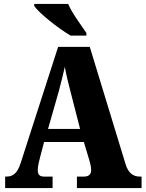

<svg xmlns="http://www.w3.org/2000/svg" viewBox="-20 -951 736 971"><path d="M337 -771H417V-784C392 -822 343 -886 325 -931H153V-921C176 -886 275 -807 337 -771ZM6 0H246V-58H203C178 -58 171 -70 171 -92C171 -111 179 -141 183 -157L203 -233H404L432 -140C435 -130 441 -108 441 -90C441 -65 423 -58 405 -58H369V0H696V-58H687C654 -58 629 -75 615 -121L434 -714H274L85 -128C67 -70 42 -58 12 -58H6ZM223 -299 278 -492C288 -529 298 -571 308 -613C315 -570 326 -529 336 -490L385 -299Z"/></svg>

Font: Noto Serif Khmer Condensed Black
Style: Regular
Weight: 900
Width: 3
Designer: Danh Hong and the Monotype Design Team
Foundry: Monotype Imaging Inc.
Version: Version 2.004